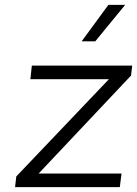

<svg xmlns="http://www.w3.org/2000/svg" viewBox="-20 -770 564 790"><path d="M316 -600 426 -750H495L372 -600ZM42 0 47 -44 428 -444H105L111 -500H524L519 -459L139 -56H480L473 0Z"/></svg>

Font: Orkney Light
Style: LightItalic
Weight: 300
Designer: Samuel Oakes and Alfredo Marco Pradil
Foundry: Alfredo Marco Pradil
Version: 1.0; ttfautohint (v1.5)